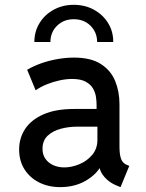

<svg xmlns="http://www.w3.org/2000/svg" viewBox="-20 -766 602 794"><path d="M229 7.8Q180.2 7.8 141.8 -11.5Q103.5 -30.8 81.3 -65.7Q59.1 -100.6 59.1 -147.9Q59.1 -195.3 84.2 -233.2Q109.4 -271 159.9 -293.2Q210.4 -315.4 287.1 -315.4H398.4V-242.2H298.3Q263.7 -242.2 231 -233.4Q198.2 -224.6 177 -204.6Q155.8 -184.6 155.8 -150.4Q155.8 -126.5 167.7 -109.4Q179.7 -92.3 200.2 -83Q220.7 -73.7 246.1 -73.7Q276.4 -73.7 308.1 -86.9Q339.8 -100.1 361.3 -125.5Q382.8 -150.9 382.8 -187.5V-243.7L379.4 -272V-333Q379.4 -346.2 377 -364.3Q374.5 -382.3 365 -399.4Q355.5 -416.5 334.7 -428Q314 -439.5 277.8 -439.5Q253.9 -439.5 226.6 -433.6Q199.2 -427.7 173.3 -417.2Q147.5 -406.7 127.4 -392.6L92.3 -477.5Q118.2 -492.7 150.4 -504.2Q182.6 -515.6 217.8 -521.7Q252.9 -527.8 286.1 -527.8Q356 -527.8 397.2 -501.2Q438.5 -474.6 456.3 -430.9Q474.1 -387.2 474.1 -335V-158.2Q474.1 -127 480.7 -108.9Q487.3 -90.8 504.9 -84L514.6 -80.1L478.5 7.8L463.9 2Q433.6 -9.8 412.8 -33Q392.1 -56.2 391.1 -79.6L412.1 -69.8H372.1L398.9 -83Q380.9 -45.9 335.2 -19Q289.6 7.8 229 7.8ZM284.7 -746.1Q331.5 -746.1 368.4 -725.8Q405.3 -705.6 427 -670.7Q448.7 -635.7 448.2 -592.3H381.8Q381.3 -632.8 354.2 -659.7Q327.1 -686.5 284.7 -686.5Q243.7 -686.5 216.1 -659.7Q188.5 -632.8 188.5 -592.3H122.1Q122.1 -635.7 143.6 -670.7Q165 -705.6 202.1 -725.8Q239.3 -746.1 284.7 -746.1Z"/></svg>

Font: Reddit Mono Medium
Style: Regular
Weight: 500
Monospace: yes
Designer: Stephen Hutchings
Foundry: Reddit
Version: Version 1.014